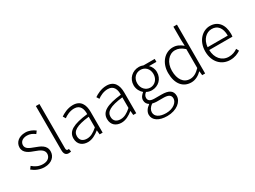

<svg xmlns="http://www.w3.org/2000/svg" viewBox="-56 -1624 3598 2706"><g transform="rotate(-30 1743.0 -270.5)"><path d="M231 13C349 13 414 -57 414 -139C414 -242 324 -271 242 -302C180 -325 118 -347 118 -406C118 -454 154 -498 233 -498C285 -498 324 -477 360 -450L390 -490C350 -522 293 -547 235 -547C123 -547 60 -481 60 -403C60 -311 148 -278 227 -250C289 -228 356 -199 356 -136C356 -81 315 -35 234 -35C161 -35 112 -63 66 -102L35 -60C83 -20 153 13 231 13Z M623 13C642 13 652 10 662 7L653 -39C642 -37 638 -37 634 -37C620 -37 610 -48 610 -73V-795H552V-79C552 -17 575 13 623 13Z M937 13C1005 13 1069 -24 1123 -68H1125L1131 0H1180V-338C1180 -456 1135 -547 1008 -547C921 -547 847 -505 806 -477L832 -435C869 -463 930 -496 1000 -496C1101 -496 1124 -414 1122 -335C887 -308 782 -252 782 -134C782 -35 851 13 937 13ZM949 -36C890 -36 840 -64 840 -137C840 -219 912 -268 1122 -292V-119C1059 -64 1008 -36 949 -36Z M1484 13C1552 13 1616 -24 1670 -68H1672L1678 0H1727V-338C1727 -456 1682 -547 1555 -547C1468 -547 1394 -505 1353 -477L1379 -435C1416 -463 1477 -496 1547 -496C1648 -496 1671 -414 1669 -335C1434 -308 1329 -252 1329 -134C1329 -35 1398 13 1484 13ZM1496 -36C1437 -36 1387 -64 1387 -137C1387 -219 1459 -268 1669 -292V-119C1606 -64 1555 -36 1496 -36Z M2088 254C2244 254 2344 166 2344 73C2344 -12 2287 -50 2166 -50H2054C1977 -50 1954 -79 1954 -117C1954 -151 1973 -173 1996 -191C2020 -177 2053 -169 2082 -169C2187 -169 2270 -247 2270 -357C2270 -411 2247 -457 2215 -485H2335V-533H2153C2136 -540 2111 -547 2082 -547C1977 -547 1891 -469 1891 -358C1891 -294 1925 -241 1959 -213V-209C1935 -191 1900 -156 1900 -110C1900 -68 1921 -40 1948 -24V-19C1899 14 1868 61 1868 108C1868 198 1955 254 2088 254ZM2082 -213C2011 -213 1949 -271 1949 -358C1949 -446 2009 -500 2082 -500C2154 -500 2214 -446 2214 -358C2214 -271 2152 -213 2082 -213ZM2095 210C1986 210 1923 166 1923 101C1923 65 1943 26 1989 -6C2016 0 2044 3 2056 3H2165C2244 3 2286 24 2286 81C2286 145 2211 210 2095 210Z M2620 13C2689 13 2748 -24 2791 -67H2793L2800 0H2848V-795H2790V-578L2794 -482C2742 -523 2699 -547 2635 -547C2509 -547 2399 -438 2399 -266C2399 -87 2486 13 2620 13ZM2630 -38C2522 -38 2461 -128 2461 -266C2461 -397 2539 -496 2641 -496C2691 -496 2736 -478 2790 -430V-122C2737 -67 2687 -38 2630 -38Z M3252 13C3329 13 3379 -12 3422 -39L3400 -82C3360 -54 3315 -36 3258 -36C3143 -36 3066 -127 3063 -257H3441C3443 -270 3444 -284 3444 -299C3444 -455 3367 -547 3238 -547C3117 -547 3004 -439 3004 -266C3004 -91 3115 13 3252 13ZM3063 -303C3074 -425 3152 -497 3239 -497C3332 -497 3391 -432 3391 -303Z"/></g></svg>

Font: Noto Sans CJK JP Light
Style: Regular
Weight: 300
Designer: Ryoko NISHIZUKA (kana & ideographs); Paul D. Hunt (Latin, Greek & Cyrillic); Wenlong ZHANG (bopomofo); Sandoll Communica
Foundry: Adobe Systems Incorporated
Version: Version 1.004;PS 1.004;hotconv 1.0.82;makeotf.lib2.5.63406